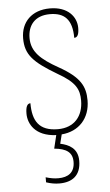

<svg xmlns="http://www.w3.org/2000/svg" viewBox="-54 -578 480 836"><g transform="rotate(-5 186.0 -160.5)"><path d="M172 221C228 221 266 194 266 130C266 75 227 57 190 49L200 9C275 3 325 -50 325 -129C325 -189 305 -231 212 -283C137 -325 97 -361 97 -421C97 -475 127 -517 194 -517C257 -517 291 -486 291 -405C306 -405 312 -420 312 -447C312 -495 275 -542 196 -542C117 -542 69 -493 69 -422C69 -351 102 -316 205 -255C283 -211 297 -178 297 -131C297 -63 258 -15 186 -15C103 -15 76 -61 76 -138C62 -138 55 -124 55 -94C55 -51 83 6 176 10L162 68C215 73 241 91 241 132C241 179 212 198 169 198C150 198 135 195 114 189V211C135 218 153 221 172 221Z"/></g></svg>

Font: Noto Serif SemiCondensed Thin
Style: Regular
Weight: 100
Width: 4
Designer: Monotype Design Team
Foundry: Monotype Imaging Inc.
Version: Version 2.015